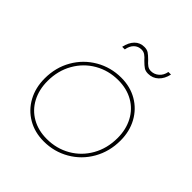

<svg xmlns="http://www.w3.org/2000/svg" viewBox="-191 -854 993 993"><g transform="rotate(45 305.5 -357.0)"><path d="M414 -629Q395 -629 383 -637Q371 -645 353 -663Q340 -678 328.5 -686Q317 -694 302 -694Q278 -694 261.5 -678Q245 -662 240 -633H221Q229 -671 250 -692.5Q271 -714 303 -714Q322 -714 334 -706Q346 -698 364 -680Q377 -665 388.5 -657Q400 -649 415 -649Q439 -649 458 -665.5Q477 -682 482 -710H501Q493 -673 470 -651Q447 -629 414 -629ZM558 -284Q558 -204 521 -139Q484 -74 420 -37Q356 0 280 0Q214 0 162.5 -30Q111 -60 82 -113Q53 -166 53 -234Q53 -314 90 -378.5Q127 -443 191 -480Q255 -517 331 -517Q397 -517 448.5 -487Q500 -457 529 -404Q558 -351 558 -284ZM73 -235Q73 -172 99 -123Q125 -74 172.5 -47Q220 -20 282 -20Q353 -20 411.5 -53.5Q470 -87 504 -147Q538 -207 538 -283Q538 -345 512 -394Q486 -443 438.5 -470Q391 -497 329 -497Q258 -497 199.5 -463.5Q141 -430 107 -370Q73 -310 73 -235Z"/></g></svg>

Font: TypoPRO Montserrat Alternates
Style: Italic
Weight: 250
Italic angle: -11.3°
Designer: Julieta Ulanovsky
Foundry: Julieta Ulanovsky
Version: Version 6.001